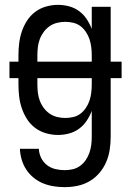

<svg xmlns="http://www.w3.org/2000/svg" viewBox="-20 -548 540 791"><path d="M247 223Q224 223 201.5 219.5Q179 216 158 207.5Q137 199 119 184.5Q101 170 88.5 151Q76 132 69.5 110Q63 88 62 65H140Q141 85 149.5 102.5Q158 120 173.5 132Q189 144 208 148.5Q227 153 247 153Q264 153 280.5 149Q297 145 310.5 135Q324 125 333.5 111Q343 97 348.5 81Q354 65 356 48.5Q358 32 358 15V-91Q350 -70 337 -50.5Q324 -31 305.5 -17.5Q287 -4 264.5 2Q242 8 219 8Q194 8 169.5 1Q145 -6 125 -21Q105 -36 91.5 -57Q78 -78 70 -101.5Q62 -125 59 -150Q56 -175 56 -200V-226H19V-294H56V-320Q56 -345 59 -370Q62 -395 70 -418.5Q78 -442 91.5 -463Q105 -484 125 -499Q145 -514 169.5 -521Q194 -528 219 -528Q242 -528 264.5 -522Q287 -516 305.5 -502.5Q324 -489 337 -469.5Q350 -450 358 -429V-520H436V-294H481V-226H436V15Q436 42 432 68.5Q428 95 417.5 119.5Q407 144 389.5 164.5Q372 185 349 198.5Q326 212 299.5 217.5Q273 223 247 223ZM358 -294V-320Q358 -337 356 -353.5Q354 -370 349 -385.5Q344 -401 334.5 -415.5Q325 -430 312 -440Q299 -450 282.5 -454Q266 -458 249 -458Q232 -458 215.5 -454Q199 -450 185 -440.5Q171 -431 160.5 -417Q150 -403 144 -387Q138 -371 136 -354Q134 -337 134 -320V-294ZM249 -62Q266 -62 282.5 -66Q299 -70 312 -80Q325 -90 334.5 -104.5Q344 -119 349 -134.5Q354 -150 356 -166.5Q358 -183 358 -200V-226H134V-200Q134 -183 136 -166Q138 -149 144 -133Q150 -117 160.5 -103Q171 -89 185 -79.5Q199 -70 215.5 -66Q232 -62 249 -62Z"/></svg>

Font: Iosevka NFM
Style: Regular
Weight: 400
Monospace: yes
Designer: Belleve Invis
Foundry: Belleve Invis
Version: Version 29.0.4; ttfautohint (v1.8.4);Nerd Fonts 3.3.0